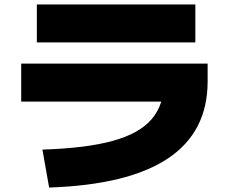

<svg xmlns="http://www.w3.org/2000/svg" viewBox="-20 -775 1040 860"><path d="M170 -105Q365 -111 485 -144Q605 -177 660 -242Q715 -307 715 -410L805 -320H75V-490H910V-410Q910 -184 732.5 -65.5Q555 53 200 65ZM145 -585V-755H855V-585Z"/></svg>

Font: M PLUS 1 Thin Black
Style: Regular
Weight: 900
Version: Version 1.001